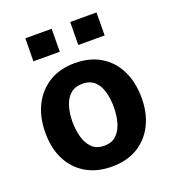

<svg xmlns="http://www.w3.org/2000/svg" viewBox="-134 -825 843 937"><g transform="rotate(-20 288.0 -356.5)"><path d="M288 10Q212 10 155.8 -22.5Q99.5 -55 68.8 -114.5Q38 -174 38 -255.5Q38 -337 68.8 -398Q99.5 -459 155.8 -493Q212 -527 288.5 -527Q365 -527 421 -493.8Q477 -460.5 507.5 -399.5Q538 -338.5 538 -255.5Q538 -177.5 508.2 -117.8Q478.5 -58 422.8 -24Q367 10 288 10ZM288.5 -98.5Q327 -98.5 350.5 -121Q374 -143.5 384.5 -180.2Q395 -217 395 -260.5Q395 -301.5 385.5 -338Q376 -374.5 352.5 -397Q329 -419.5 288.5 -419.5Q250 -419.5 226.2 -398.2Q202.5 -377 191.5 -340.8Q180.5 -304.5 180.5 -260.5Q180.5 -220 190.5 -182.8Q200.5 -145.5 224 -122Q247.5 -98.5 288.5 -98.5ZM335.5 -604 337 -723H473.5L472.5 -604ZM102.5 -604 104 -723H240.5L239.5 -604Z"/></g></svg>

Font: Public Sans Thin
Style: Bold
Weight: 700
Version: Version 2.001